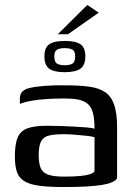

<svg xmlns="http://www.w3.org/2000/svg" viewBox="-20 -748 539 774"><path d="M237 6Q175 6 136 0.5Q97 -5 76 -19Q55 -33 47.5 -57Q40 -81 40 -117Q40 -168 51.5 -194.5Q63 -221 91.5 -231Q120 -241 168 -241Q193 -241 223.5 -240Q254 -239 282.5 -237.5Q311 -236 332.5 -234Q354 -232 361 -229Q361 -271 354 -295Q347 -319 331.5 -331Q316 -343 293 -347Q270 -351 239 -351Q205 -351 171.5 -349Q138 -347 108.5 -342Q79 -337 60 -329V-348Q60 -371 72.5 -381Q85 -391 103 -394Q123 -399 162 -402Q201 -405 245 -404Q301 -404 340.5 -398.5Q380 -393 404.5 -376Q429 -359 440.5 -325Q452 -291 452 -234V-30Q443 -11 391 -2.5Q339 6 237 6ZM237 -36Q277 -36 302.5 -38.5Q328 -41 342 -45.5Q356 -50 361 -57V-195Q352 -198 329 -200.5Q306 -203 281 -205Q256 -207 239 -207Q202 -207 179 -202Q156 -197 146 -179Q136 -161 136 -123Q136 -92 143 -73Q150 -54 171.5 -45Q193 -36 237 -36ZM240 -457Q198 -457 178.5 -471Q159 -485 159 -521Q159 -556 178.5 -569.5Q198 -583 241 -583Q285 -583 304.5 -569.5Q324 -556 324 -521Q324 -485 304 -471Q284 -457 240 -457ZM241 -485Q261 -485 272 -491.5Q283 -498 283 -521Q283 -542 272 -548Q261 -554 241 -554Q222 -554 210.5 -548Q199 -542 199 -521Q199 -498 210 -491.5Q221 -485 241 -485ZM213 -610 332 -728 378 -697 254 -610Z"/></svg>

Font: Genos Thin Medium
Style: Regular
Weight: 500
Version: Version 1.010